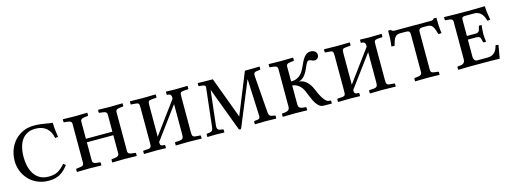

<svg xmlns="http://www.w3.org/2000/svg" viewBox="-14 -1047 4329 1632"><g transform="rotate(-15 2150.5 -231.0)"><path d="M276 12C354 12 402 -17 449 -80L429 -96C383 -42 348 -22 281 -22C160 -22 119 -135 119 -234C119 -402 202 -445 277 -445C364 -445 408 -395 420 -325L446 -328C440 -369 435 -411 434 -456C396 -456 351 -474 271 -474C139 -474 37 -370 37 -224C37 -109 122 12 276 12Z M904 -61C904 -41 891 -32 861 -29L841 -27C837 -27 835 -24 835 -21V0L836 2C836 2 912 0 940 0C970 0 1049 2 1049 2L1051 0V-21C1051 -24 1048 -27 1044 -27L1024 -29C992 -32 981 -39 981 -61V-401C981 -421 991 -429 1024 -432L1044 -434C1048 -434 1050 -436 1050 -440V-460L1049 -462C1049 -462 969 -460 941 -460C910 -460 836 -462 836 -462L834 -460V-440C834 -436 837 -434 841 -434L861 -432C891 -429 904 -423 904 -401V-251H671V-401C671 -421 683 -429 713 -432L734 -434C738 -434 740 -436 740 -440V-460L739 -462C739 -462 659 -460 632 -460C601 -460 526 -462 526 -462L524 -460V-440C524 -436 527 -434 531 -434L551 -432C583 -429 594 -423 594 -401V-61C594 -41 585 -32 551 -29L531 -27C527 -27 524 -24 524 -21V0L526 2C526 2 604 0 632 0C662 0 739 2 739 2L740 0V-21C740 -24 737 -27 734 -27L713 -29C682 -32 671 -39 671 -61V-220H904Z M1226 -460C1183 -460 1117 -462 1117 -462L1114 -460V-437C1114 -434 1116 -433 1120 -433L1150 -431C1186 -429 1188 -423 1188 -380V-75C1188 -40 1186 -31 1150 -29L1119 -27C1116 -27 1114 -25 1114 -22V0L1115 2C1115 2 1183 0 1226 0C1258 0 1307 2 1307 2L1308 0V-21C1308 -25 1306 -27 1302 -27C1268 -27 1265 -36 1265 -61V-63L1471 -342V-77C1471 -42 1466 -31 1430 -29L1399 -27C1396 -27 1394 -25 1394 -22V0V2C1394 2 1462 0 1506 0C1551 0 1621 2 1621 2L1622 0V-21C1622 -25 1620 -27 1616 -27L1586 -29C1550 -31 1547 -40 1547 -77V-382C1547 -423 1548 -428 1586 -431L1616 -433C1620 -433 1622 -435 1622 -438V-460L1621 -462C1621 -462 1551 -460 1506 -460C1478 -460 1433 -462 1433 -462L1431 -460V-437C1431 -434 1433 -433 1436 -433C1470 -433 1471 -414 1471 -390L1265 -110V-381C1265 -423 1268 -428 1306 -431L1336 -433C1340 -433 1342 -435 1342 -438V-460L1340 -462C1340 -462 1270 -460 1226 -460Z M2128 -382H2130L2144 -61C2145 -40 2140 -31 2118 -29L2097 -27C2093 -27 2090 -25 2090 -21V0L2092 2C2092 2 2162 0 2190 0C2220 0 2277 2 2277 2L2279 0V-21C2279 -25 2274 -27 2270 -27C2236 -31 2223 -35 2220 -69L2196 -385C2193 -425 2198 -430 2248 -434C2254 -434 2256 -436 2256 -442V-460L2254 -462L2126 -460L1979 -97L1844 -460L1713 -462L1711 -459V-438C1711 -436 1713 -434 1719 -434C1758 -431 1771 -429 1771 -410L1733 -74C1729 -34 1718 -30 1680 -27C1676 -27 1672 -25 1672 -21V0L1673 2C1673 2 1716 0 1744 0C1774 0 1821 2 1821 2L1822 0V-21C1822 -25 1818 -27 1815 -27C1775 -30 1767 -39 1767 -69L1802 -375H1804L1946 4C1948 9 1953 12 1958 12C1962 12 1967 9 1969 4Z M2482 -235C2557 -225 2576 -167 2597 -113C2614 -72 2643 -1 2693 0L2766 1L2768 -1V-20C2768 -27 2761 -28 2757 -28H2749C2712 -28 2672 -119 2657 -157C2636 -206 2597 -252 2543 -252C2594 -261 2620 -316 2636 -354C2646 -377 2659 -404 2670 -404C2678 -404 2687 -403 2693 -400C2700 -396 2712 -391 2722 -391C2743 -391 2760 -409 2760 -429C2760 -454 2742 -474 2704 -474C2656 -474 2631 -419 2611 -374C2589 -325 2561 -270 2482 -270V-400C2482 -420 2493 -428 2524 -431L2545 -433C2549 -433 2551 -435 2551 -438V-460L2550 -462C2550 -462 2473 -460 2446 -460C2415 -460 2336 -462 2336 -462L2335 -460V-437C2335 -434 2338 -433 2342 -433L2362 -431C2393 -428 2405 -422 2405 -400V-67C2405 -48 2395 -32 2362 -29L2342 -27C2338 -27 2335 -25 2335 -21V0L2337 2C2337 2 2415 0 2443 0C2474 0 2550 2 2550 2L2551 0V-21C2551 -25 2548 -27 2545 -27L2524 -29C2492 -32 2482 -45 2482 -67Z M2934 -460C2891 -460 2825 -462 2825 -462L2822 -460V-437C2822 -434 2824 -433 2828 -433L2858 -431C2894 -429 2896 -423 2896 -380V-75C2896 -40 2894 -31 2858 -29L2827 -27C2824 -27 2822 -25 2822 -22V0L2823 2C2823 2 2891 0 2934 0C2966 0 3015 2 3015 2L3016 0V-21C3016 -25 3014 -27 3010 -27C2976 -27 2973 -36 2973 -61V-63L3179 -342V-77C3179 -42 3174 -31 3138 -29L3107 -27C3104 -27 3102 -25 3102 -22V0V2C3102 2 3170 0 3214 0C3259 0 3329 2 3329 2L3330 0V-21C3330 -25 3328 -27 3324 -27L3294 -29C3258 -31 3255 -40 3255 -77V-382C3255 -423 3256 -428 3294 -431L3324 -433C3328 -433 3330 -435 3330 -438V-460L3329 -462C3329 -462 3259 -460 3214 -460C3186 -460 3141 -462 3141 -462L3139 -460V-437C3139 -434 3141 -433 3144 -433C3178 -433 3179 -414 3179 -390L2973 -110V-381C2973 -423 2976 -428 3014 -431L3044 -433C3048 -433 3050 -435 3050 -438V-460L3048 -462C3048 -462 2978 -460 2934 -460Z M3720 -426C3763 -426 3776 -406 3796 -334L3823 -337C3816 -385 3815 -430 3815 -474H3790C3788 -468 3779 -460 3763 -460H3442C3426 -460 3417 -468 3415 -474H3390C3390 -430 3390 -384 3382 -337L3409 -334C3429 -406 3441 -426 3486 -426H3531C3560 -426 3569 -417 3569 -395V-61C3569 -41 3556 -32 3526 -29L3506 -27C3502 -27 3500 -24 3500 -21V0L3501 2C3501 2 3578 0 3606 0C3636 0 3714 2 3714 2L3716 0V-21C3716 -24 3712 -27 3709 -27L3689 -29C3658 -32 3646 -39 3646 -61V-394C3646 -417 3655 -426 3683 -426Z M4154 0C4184 0 4243 2 4243 2L4245 0L4265 -115L4240 -118C4228 -66 4200 -34 4149 -34H4054C4036 -34 4025 -53 4025 -72V-225H4100C4126 -225 4135 -214 4139 -194L4144 -172C4144 -169 4146 -167 4151 -167H4168L4170 -169C4168 -192 4164 -213 4164 -238C4164 -262 4168 -290 4170 -312C4170 -314 4170 -315 4168 -315H4151C4147 -315 4145 -313 4145 -310L4139 -289C4135 -269 4128 -257 4100 -257H4025V-402C4025 -419 4035 -426 4054 -426H4134C4198 -426 4217 -373 4228 -336L4253 -340C4246 -378 4239 -417 4238 -460L4236 -462C4236 -462 4165 -460 4135 -460H3988C3958 -460 3880 -462 3880 -462L3879 -460V-437C3879 -436 3879 -434 3885 -433L3908 -431C3936 -429 3948 -425 3948 -402V-72C3948 -52 3939 -32 3908 -29L3885 -27C3880 -27 3879 -24 3879 -22V0L3880 2C3880 2 3949 0 3979 0Z"/></g></svg>

Font: Linux Libertine O C
Style: Regular
Weight: 400
Designer: Philipp H. Poll
Foundry: Philipp H. Poll
Version: Version 4.0.3